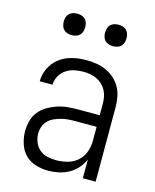

<svg xmlns="http://www.w3.org/2000/svg" viewBox="-112 -814 725 898"><g transform="rotate(15 250.0 -364.5)"><path d="M207 8Q233 8 258.5 2.5Q284 -3 306.5 -15.5Q329 -28 346.5 -47.5Q364 -67 374 -91V0H436V-361Q436 -385 431.5 -409.5Q427 -434 415 -455.5Q403 -477 384.5 -493.5Q366 -510 344 -520Q322 -530 297.5 -534Q273 -538 249 -538Q226 -538 203.5 -535Q181 -532 160 -524Q139 -516 120.5 -502.5Q102 -489 89 -470.5Q76 -452 69 -430.5Q62 -409 62 -386H124Q124 -408 135 -428Q146 -448 164.5 -460.5Q183 -473 204.5 -477.5Q226 -482 249 -482Q265 -482 281.5 -479Q298 -476 313 -469Q328 -462 340 -450.5Q352 -439 360 -424.5Q368 -410 371 -393.5Q374 -377 374 -361V-305H269Q243 -305 218 -302.5Q193 -300 169 -292Q145 -284 123 -271Q101 -258 85 -238Q69 -218 62.5 -193Q56 -168 56 -143Q56 -113 65.5 -83Q75 -53 96 -31.5Q117 -10 147 -1Q177 8 207 8ZM230 -49Q209 -49 187.5 -54Q166 -59 150 -73Q134 -87 126 -107.5Q118 -128 118 -149Q118 -166 124 -182.5Q130 -199 142 -211Q154 -223 169.5 -230Q185 -237 201.5 -241.5Q218 -246 235 -247.5Q252 -249 269 -249H374V-180Q374 -152 364 -125.5Q354 -99 333 -81Q312 -63 285 -56Q258 -49 230 -49ZM350 -633Q361 -633 371 -636Q381 -639 388.5 -646.5Q396 -654 399 -664.5Q402 -675 402 -685Q402 -696 399 -706Q396 -716 388.5 -723.5Q381 -731 371 -734Q361 -737 350 -737Q340 -737 329.5 -734Q319 -731 311.5 -723.5Q304 -716 301 -706Q298 -696 298 -685Q298 -675 301 -664.5Q304 -654 311.5 -646.5Q319 -639 329.5 -636Q340 -633 350 -633ZM150 -633Q161 -633 171 -636Q181 -639 188.5 -646.5Q196 -654 199 -664.5Q202 -675 202 -685Q202 -696 199 -706Q196 -716 188.5 -723.5Q181 -731 171 -734Q161 -737 150 -737Q140 -737 129.5 -734Q119 -731 111.5 -723.5Q104 -716 101 -706Q98 -696 98 -685Q98 -675 101 -664.5Q104 -654 111.5 -646.5Q119 -639 129.5 -636Q140 -633 150 -633Z"/></g></svg>

Font: Iosevka SS09 Light
Style: Regular
Weight: 300
Monospace: yes
Designer: Belleve Invis
Foundry: Belleve Invis
Version: Version 5.2.1; ttfautohint (v1.8.3)